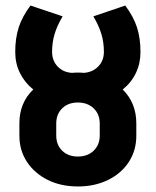

<svg xmlns="http://www.w3.org/2000/svg" viewBox="-20 -669 562 693"><path d="M423 -346Q472 -297 472 -224V-179Q472 -126 445 -84.5Q418 -43 370 -19.5Q322 4 262 4H261Q200 4 152.5 -19.5Q105 -43 77.5 -84.5Q50 -126 50 -179V-224Q50 -298 100 -346Q69 -371 52 -405.5Q35 -440 35 -481V-482Q35 -531 47.5 -570Q60 -609 90 -649L206 -610Q186 -576 177 -546Q168 -516 168 -482Q168 -450 188 -429Q208 -408 240 -406Q247 -407 261 -407H262Q276 -407 282 -406Q314 -408 334.5 -429Q355 -450 355 -482Q355 -516 346 -546Q337 -576 317 -610L432 -649Q462 -609 474.5 -570Q487 -531 487 -482V-481Q487 -440 470.5 -405.5Q454 -371 423 -346ZM340 -223Q340 -257 318 -278Q296 -299 261 -299Q226 -299 204.5 -278Q183 -257 183 -223V-180Q183 -146 204.5 -125Q226 -104 261 -104Q296 -104 318 -125Q340 -146 340 -180Z"/></svg>

Font: Akshar SemiBold
Style: Regular
Weight: 600
Designer: Tall Chai
Foundry: Tall Chai
Version: Version 1.000